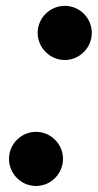

<svg xmlns="http://www.w3.org/2000/svg" viewBox="-20 -610 326 640"><path d="M105.5 -500.5C105.5 -451 146.5 -410 196 -410C245.5 -410 286 -451 286 -500.5C286 -550 245.5 -590.5 196 -590.5C146.5 -590.5 105.5 -550 105.5 -500.5ZM10 -80.5C10 -31 50.5 10 100 10C149.5 10 190 -31 190 -80.5C190 -130 149.5 -170.5 100 -170.5C50.5 -170.5 10 -130 10 -80.5Z"/></svg>

Font: Bodoni* 24pt
Style: Bold Italic
Weight: 700
Italic angle: -13°
Version: Version 2.3